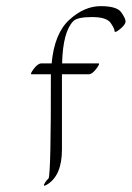

<svg xmlns="http://www.w3.org/2000/svg" viewBox="-20 -574 425 619"><path d="M297.4 -369.6Q303.7 -369.6 290.3 -352.1Q276.9 -334.5 266.1 -334.5H179.7V-91.8Q179.7 -7.3 130.9 21.5Q115.7 30.3 125 15.1Q128.9 8.3 136.7 1Q144.5 -19 144 -334.5H82Q75.7 -334.5 88.9 -352.1Q102.1 -369.6 113.3 -369.6H146.5Q155.3 -466.3 203.6 -510.3Q252 -554.2 304.4 -554.2Q356.9 -554.2 370.8 -534.4Q384.8 -514.6 384.8 -504.9Q384.8 -495.1 368.4 -481.4Q352.1 -467.8 349.6 -472.2Q349.6 -481.9 336.4 -500.5Q323.2 -519 276.4 -519Q229.5 -519 216.3 -505.9Q182.6 -471.2 180.2 -369.6Z"/></svg>

Font: ML-NILA03
Style: Regular
Weight: 400
Designer: CLT@C-DIT
Version: Version ML-NILA03 1.0